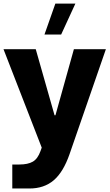

<svg xmlns="http://www.w3.org/2000/svg" viewBox="-20 -817 609 1067"><path d="M-0.5 -543.5H178.7L283.2 -176.3H288.1L390.6 -543.5H568.4L366.7 39.1Q332 139.2 278.6 184.8Q225.1 230.5 143.6 230.5H48.3V97.2H87.9Q134.8 97.2 162.1 81.5Q189.5 65.9 205.1 22.5L211.9 3.4ZM287.6 -796.9H398.9L319.8 -625H227.1Z"/></svg>

Font: Estedad-FD ExtraBold
Style: Regular
Weight: 800
Designer: Amin Abedi
Version: Version 7.3